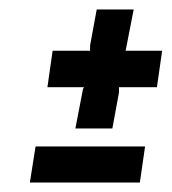

<svg xmlns="http://www.w3.org/2000/svg" viewBox="-20 -570 362 405"><path d="M231 -386V-375L217 -299H139L155 -382L157 -386H80L91 -463H170V-474L184 -550H262L245 -463H322L311 -386ZM275 -185H43L55 -261H286Z"/></svg>

Font: Economica
Style: Bold Italic
Weight: 700
Designer: Vicente Lamonaca
Foundry: Vicente Lamonaca
Version: Version 1.100